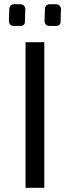

<svg xmlns="http://www.w3.org/2000/svg" viewBox="-20 -890 309 910"><path d="M74 -870Q99 -870 100 -845L98 -791Q100 -767 75 -767H47Q24 -767 22 -790L24 -845Q24 -870 48 -870ZM243 -870Q268 -870 269 -845L267 -791Q269 -767 244 -767H216Q193 -767 191 -790L193 -845Q193 -870 217 -870ZM101 0V-690H190V0Z"/></svg>

Font: Taylor Sans
Style: Regular
Weight: 400
Italic angle: -8°
Designer: Natanael Gama
Version: Version 1.001 September 8, 2015